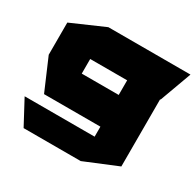

<svg xmlns="http://www.w3.org/2000/svg" viewBox="-157 -700 1100 1080"><g transform="rotate(30 393.0 -160.0)"><path d="M252 -319V-525H784V-524L709 -319ZM122 205 38 48V47H492V205ZM126 -18 38 -223V-224H492V-18ZM38 -224V-432L251 -525H252V-224ZM492 205V-319H706V117L493 205Z"/></g></svg>

Font: Foldit ExtraBold
Style: Regular
Weight: 800
Version: Version 1.003